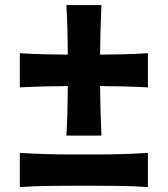

<svg xmlns="http://www.w3.org/2000/svg" viewBox="-20 -745 672 770"><path d="M246.1 -201.2Q249.5 -255.4 250.5 -303.7Q251.5 -352.1 252 -399.9Q206.1 -399.4 158.9 -398.4Q111.8 -397.5 59.6 -394.5V-531.7Q111.8 -528.3 158.9 -527.3Q206.1 -526.4 252 -525.9Q251.5 -574.2 250.5 -622.3Q249.5 -670.4 246.1 -724.6H386.7Q384.3 -670.4 383.1 -622.3Q381.8 -574.2 381.3 -525.9Q426.8 -526.4 473.9 -527.3Q521 -528.3 573.2 -531.7V-394.5Q521 -397.5 473.9 -398.4Q426.8 -399.4 381.3 -399.9Q381.8 -352.1 383.1 -303.7Q384.3 -255.4 386.7 -201.2ZM59.6 5.4V-131.8Q114.7 -128.4 166.5 -127Q218.3 -125.5 263.2 -125.5H369.6Q415 -125.5 466.8 -127Q518.6 -128.4 573.2 -131.8V5.4Q518.6 1.5 466.8 0.7Q415 0 369.6 0H263.2Q218.3 0 166.5 0.7Q114.7 1.5 59.6 5.4Z"/></svg>

Font: Pinar-FD SemiBold
Style: Regular
Weight: 600
Designer: Amin Abedi
Version: Version 2.000